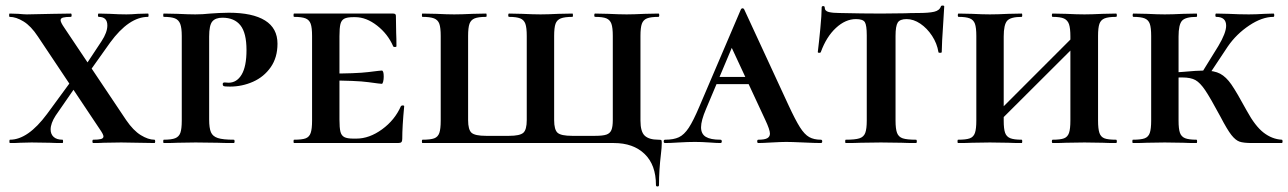

<svg xmlns="http://www.w3.org/2000/svg" viewBox="-20 -517 4656 694"><path d="M163 -49Q163 -32 174 -22Q185 -12 206 -12Q208 -12 208 -6Q208 0 206 0Q176 0 160 -1L94 -2L53 -1Q42 0 16 0Q14 0 14 -6Q14 -12 16 -12Q81 -12 150 -105L249 -240L273 -232L181 -99Q163 -71 163 -49ZM368 -425Q368 -456 337 -456Q334 -456 334 -462Q334 -468 337 -468L377 -467Q411 -465 437 -465Q454 -465 478 -467L515 -468Q517 -468 517 -462Q517 -456 515 -456Q446 -456 378 -363L287 -235L265 -244L347 -368Q368 -400 368 -425ZM538 0 418 -2 355 -1Q341 0 317 0Q314 0 314 -6Q314 -12 317 -12Q336 -12 345 -14.5Q354 -17 354 -24Q354 -31 340 -51L117 -385Q92 -423 65 -439.5Q38 -456 15 -456Q13 -456 13 -462Q13 -468 15 -468L46 -467Q68 -465 77 -465L173 -467L236 -468Q239 -468 239 -462Q239 -456 236 -456Q217 -456 208 -453.5Q199 -451 199 -444Q199 -436 213 -416L436 -83Q462 -45 489 -28.5Q516 -12 538 -12Q541 -12 541 -6Q541 0 538 0Z M825 -12Q828 -12 828 -6Q828 0 825 0Q787 0 766 -1L687 -2L622 -1Q604 0 572 0Q570 0 570 -6Q570 -12 572 -12Q600 -12 613.5 -17.5Q627 -23 632 -37Q637 -51 637 -81V-387Q637 -416 631.5 -430.5Q626 -445 612.5 -450.5Q599 -456 572 -456Q570 -456 570 -462Q570 -468 572 -468L621 -467Q663 -465 686 -465Q712 -465 740 -468Q751 -469 771.5 -470Q792 -471 807 -471Q893 -471 938 -443Q983 -415 983 -359Q983 -309 958.5 -274Q934 -239 894.5 -221.5Q855 -204 811 -204Q792 -204 788 -206Q785 -208 785 -213Q785 -219 792 -219L806 -218Q836 -218 853.5 -247.5Q871 -277 871 -336Q871 -398 849 -425.5Q827 -453 784 -453Q759 -453 747.5 -439.5Q736 -426 736 -385V-85Q736 -54 742.5 -39Q749 -24 767.5 -18Q786 -12 825 -12Z M1043 -12Q1072 -12 1085 -17Q1098 -22 1103 -36.5Q1108 -51 1108 -81V-387Q1108 -417 1103 -431Q1098 -445 1084.5 -450.5Q1071 -456 1043 -456Q1041 -456 1041 -462Q1041 -468 1043 -468H1401Q1411 -468 1411 -460L1412 -398Q1413 -379 1413 -350Q1413 -347 1407.5 -347Q1402 -347 1401 -350Q1382 -394 1343 -424.5Q1304 -455 1264 -455H1257Q1235 -455 1224.5 -449.5Q1214 -444 1210.5 -430Q1207 -416 1207 -386V-85Q1207 -55 1210.5 -41Q1214 -27 1224.5 -21.5Q1235 -16 1257 -16H1268Q1315 -16 1361 -49.5Q1407 -83 1429 -133Q1431 -136 1436 -136Q1441 -136 1441 -133Q1434 -61 1434 -15Q1434 -7 1431 -3.5Q1428 0 1419 0H1043Q1041 0 1041 -6Q1041 -12 1043 -12ZM1163 -226V-251Q1268 -251 1311.5 -256.5Q1355 -262 1360 -262Q1367 -262 1367 -240Q1367 -230 1365 -222Q1363 -214 1360 -214Q1355 -214 1311.5 -220Q1268 -226 1163 -226Z M1507 -12Q1536 -12 1549.5 -17Q1563 -22 1568 -36.5Q1573 -51 1573 -81V-387Q1573 -417 1568 -431Q1563 -445 1549 -450.5Q1535 -456 1507 -456Q1505 -456 1505 -462Q1505 -468 1507 -468L1557 -467Q1597 -465 1622 -465Q1647 -465 1689 -467L1737 -468Q1739 -468 1739 -462Q1739 -456 1737 -456Q1709 -456 1695.5 -450.5Q1682 -445 1677 -431Q1672 -417 1672 -387V-83Q1672 -48 1684.5 -37Q1697 -26 1737 -26H1820Q1859 -26 1871.5 -37Q1884 -48 1884 -83V-387Q1884 -417 1879 -431Q1874 -445 1860.5 -450.5Q1847 -456 1820 -456Q1817 -456 1817 -462Q1817 -468 1820 -468L1867 -467Q1909 -465 1934 -465Q1959 -465 1999 -467L2049 -468Q2051 -468 2051 -462Q2051 -456 2049 -456Q2021 -456 2007 -450.5Q1993 -445 1988 -431Q1983 -417 1983 -387V-83Q1983 -48 1995.5 -37Q2008 -26 2048 -26H2131Q2159 -26 2172 -30.5Q2185 -35 2190 -47Q2195 -59 2195 -83V-387Q2195 -417 2190 -431Q2185 -445 2172 -450.5Q2159 -456 2131 -456Q2128 -456 2128 -462Q2128 -468 2131 -468L2178 -467Q2220 -465 2245 -465Q2269 -465 2311 -467L2360 -468Q2363 -468 2363 -462Q2363 -456 2360 -456Q2332 -456 2318.5 -450.5Q2305 -445 2300 -431Q2295 -417 2295 -387V-81Q2295 -41 2310.5 -26.5Q2326 -12 2360 -12Q2369 -12 2370.5 -10.5Q2372 -9 2372 0Q2372 16 2369 40Q2362 98 2362 152Q2362 157 2356.5 157Q2351 157 2351 152Q2351 79 2310 39.5Q2269 0 2199 0H1507Q1505 0 1505 -6Q1505 -12 1507 -12Z M2570 -239H2753L2760 -213H2555ZM2947 0Q2926 0 2884 -2Q2840 -4 2822 -4Q2805 -4 2769 -2Q2735 0 2721 0Q2717 0 2717 -6Q2717 -12 2721 -12Q2744 -12 2753.5 -17.5Q2763 -23 2763 -34Q2763 -48 2746 -84L2619 -357L2663 -434L2532 -123Q2514 -81 2514 -57Q2514 -33 2531 -22.5Q2548 -12 2584 -12Q2589 -12 2589 -6Q2589 0 2584 0Q2570 0 2544 -2Q2516 -4 2492 -4Q2467 -4 2433 -2Q2403 0 2384 0Q2379 0 2379 -6Q2379 -12 2384 -12Q2415 -12 2434 -21Q2453 -30 2469.5 -55Q2486 -80 2508 -132L2658 -483Q2660 -487 2664 -487Q2668 -487 2670 -483L2830 -137Q2855 -83 2871.5 -57Q2888 -31 2905 -21.5Q2922 -12 2947 -12Q2952 -12 2952 -6Q2952 0 2947 0Z M2947 -329Q2946 -326 2941 -326Q2936 -326 2936 -329Q2940 -361 2945 -412.5Q2950 -464 2950 -490Q2950 -495 2955.5 -495Q2961 -495 2961 -490Q2961 -477 2976 -473.5Q2991 -470 3014 -470Q3100 -468 3165 -468L3252 -469Q3269 -470 3298 -470Q3337 -470 3356.5 -474.5Q3376 -479 3381 -494Q3382 -497 3387.5 -497Q3393 -497 3393 -494L3390 -444Q3384 -356 3384 -329Q3384 -326 3378 -326Q3372 -326 3372 -329Q3367 -360 3349 -387.5Q3331 -415 3306.5 -431.5Q3282 -448 3257 -448Q3233 -448 3225 -435.5Q3217 -423 3217 -387V-81Q3217 -51 3222.5 -36.5Q3228 -22 3243 -17Q3258 -12 3291 -12Q3294 -12 3294 -6Q3294 0 3291 0Q3258 0 3239 -1L3164 -2L3091 -1Q3072 0 3037 0Q3035 0 3035 -6Q3035 -12 3037 -12Q3071 -12 3086.5 -17Q3102 -22 3107.5 -36.5Q3113 -51 3113 -81V-389Q3113 -426 3106 -437Q3099 -448 3074 -448Q3036 -448 3001.5 -416Q2967 -384 2947 -329Z M3785 -456Q3782 -456 3782 -462Q3782 -468 3785 -468L3833 -467Q3873 -465 3900 -465Q3924 -465 3966 -467L4014 -468Q4017 -468 4017 -462Q4017 -456 4014 -456Q3986 -456 3972.5 -450.5Q3959 -445 3954 -431Q3949 -417 3949 -387V-81Q3949 -51 3954 -36.5Q3959 -22 3972 -17Q3985 -12 4014 -12Q4017 -12 4017 -6Q4017 0 4014 0Q3983 0 3966 -1L3900 -2L3833 -1Q3816 0 3785 0Q3782 0 3782 -6Q3782 -12 3785 -12Q3813 -12 3826 -17Q3839 -22 3844 -36.5Q3849 -51 3849 -81V-385Q3849 -415 3844 -429.5Q3839 -444 3826 -450Q3813 -456 3785 -456ZM3548 -73 3895 -420 3915 -400 3567 -53ZM3445 -456Q3442 -456 3442 -462Q3442 -468 3445 -468L3493 -467Q3533 -465 3558 -465Q3585 -465 3625 -467L3673 -468Q3675 -468 3675 -462Q3675 -456 3673 -456Q3633 -456 3620.5 -442Q3608 -428 3608 -385V-81Q3608 -51 3613 -37Q3618 -23 3631.5 -17.5Q3645 -12 3673 -12Q3675 -12 3675 -6Q3675 0 3673 0Q3642 0 3625 -1L3558 -2L3493 -1Q3475 0 3443 0Q3441 0 3441 -6Q3441 -12 3443 -12Q3472 -12 3485.5 -17Q3499 -22 3504 -36.5Q3509 -51 3509 -81V-387Q3509 -417 3504 -431Q3499 -445 3485.5 -450.5Q3472 -456 3445 -456Z M4391 -96Q4355 -163 4336.5 -190.5Q4318 -218 4301 -227.5Q4284 -237 4254 -237Q4229 -237 4212 -236L4211 -254L4253 -257Q4308 -262 4332 -262Q4369 -262 4390.5 -250.5Q4412 -239 4431 -211.5Q4450 -184 4487 -116Q4517 -61 4547.5 -37.5Q4578 -14 4613 -12Q4616 -12 4616 -6Q4616 0 4613 0H4506Q4475 0 4460.5 -5Q4446 -10 4431 -29Q4416 -48 4391 -96ZM4075 -12Q4104 -12 4117.5 -17Q4131 -22 4136 -36.5Q4141 -51 4141 -81V-387Q4141 -417 4136 -431Q4131 -445 4117.5 -450.5Q4104 -456 4077 -456Q4074 -456 4074 -462Q4074 -468 4077 -468L4125 -467Q4165 -465 4190 -465Q4217 -465 4257 -467L4305 -468Q4307 -468 4307 -462Q4307 -456 4305 -456Q4265 -456 4252.5 -442Q4240 -428 4240 -385V-81Q4240 -51 4245 -37Q4250 -23 4263.5 -17.5Q4277 -12 4305 -12Q4307 -12 4307 -6Q4307 0 4305 0Q4274 0 4257 -1L4190 -2L4125 -1Q4107 0 4075 0Q4073 0 4073 -6Q4073 -12 4075 -12ZM4321 -249 4384 -351Q4412 -398 4412 -424Q4412 -456 4376 -456Q4373 -456 4373 -462Q4373 -468 4376 -468L4420 -467Q4460 -465 4494 -465Q4519 -465 4551 -467L4583 -468Q4586 -468 4586 -462Q4586 -456 4583 -456Q4542 -456 4495.5 -425Q4449 -394 4418 -349L4347 -242Z"/></svg>

Font: Cormorant SC
Style: Bold
Weight: 700
Designer: Christian Thalmann (Catharsis Fonts)
Foundry: Catharsis Fonts
Version: Version 4.000